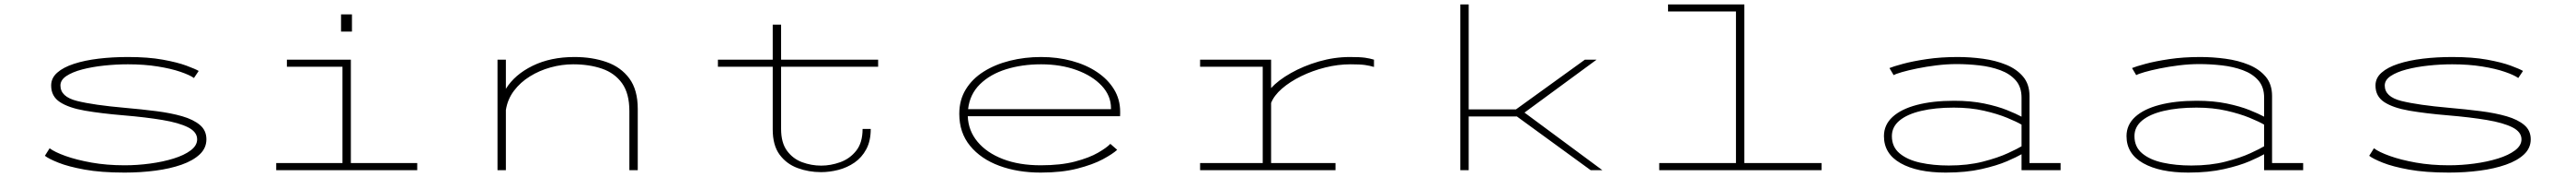

<svg xmlns="http://www.w3.org/2000/svg" viewBox="-20 -770 11680 801"><path d="M545 11Q438 11 363.8 -2.5Q289.5 -16 245 -33.8Q200.5 -51.5 183.5 -65L205 -99Q227.5 -82 277 -64.2Q326.5 -46.5 395.2 -34.2Q464 -22 545 -22Q602.5 -22 660.5 -29.8Q718.5 -37.5 767 -52.5Q815.5 -67.5 844.8 -89.5Q874 -111.5 874 -139.5Q874 -173 832.8 -193.8Q791.5 -214.5 716.8 -227Q642 -239.5 541 -248Q439 -256.5 365.2 -269.2Q291.5 -282 251.8 -308Q212 -334 212 -383Q212 -417 239.5 -441.2Q267 -465.5 315.5 -481.2Q364 -497 426.8 -504.5Q489.5 -512 560 -512Q652 -512 718.2 -500Q784.5 -488 825 -473Q865.5 -458 881 -449L859.5 -417Q840.5 -430.5 798.2 -445Q756 -459.5 695.2 -469.2Q634.5 -479 560 -479Q506 -479 452 -473.2Q398 -467.5 353 -455.8Q308 -444 281 -426Q254 -408 254 -383Q254 -332 329.2 -313.2Q404.5 -294.5 547 -282Q622 -275.5 688.8 -267Q755.5 -258.5 806.5 -243.8Q857.5 -229 886.8 -204.2Q916 -179.5 916 -139.5Q916 -100 885.8 -71.5Q855.5 -43 803.5 -24.8Q751.5 -6.5 684.8 2.2Q618 11 545 11Z M1526.5 -705H1576V-627H1526.5ZM1232.5 0V-32H1533V-468H1281V-500H1571V-32H1872V0Z M2236 0V-500H2274V-368Q2314 -432.5 2395.2 -472.2Q2476.5 -512 2585 -512Q2665.5 -512 2730.5 -489.2Q2795.5 -466.5 2833.8 -415Q2872 -363.5 2872 -277V0H2834V-267Q2834 -347 2800.8 -393.2Q2767.5 -439.5 2709.8 -459.2Q2652 -479 2579 -479Q2528 -479 2477 -465Q2426 -451 2382.8 -424.2Q2339.5 -397.5 2310.5 -359Q2281.5 -320.5 2274 -272V0Z M3484 -184.5V-468H3235.5V-500H3484V-658.5H3522V-500H3962V-468H3522V-186.5Q3522 -124 3548.8 -87.8Q3575.5 -51.5 3617.2 -36Q3659 -20.5 3704 -20.5Q3747 -20.5 3790.2 -36Q3833.5 -51.5 3862.5 -87.8Q3891.5 -124 3891.5 -186.5H3928.5Q3928.5 -132 3908.2 -94.5Q3888 -57 3854.8 -34.2Q3821.5 -11.5 3781.8 -1.2Q3742 9 3703 9Q3647 9 3596.8 -9.5Q3546.5 -28 3515.2 -70.2Q3484 -112.5 3484 -184.5Z M4699 11Q4595 11 4511.5 -19.8Q4428 -50.5 4379 -110Q4330 -169.5 4330 -255Q4330 -317.5 4359.5 -365.5Q4389 -413.5 4440.8 -446Q4492.5 -478.5 4559.5 -495.2Q4626.5 -512 4701 -512Q4775 -512 4840 -494.5Q4905 -477 4954.2 -444.2Q5003.5 -411.5 5031.5 -366Q5059.5 -320.5 5059.5 -264.5Q5059.5 -261 5059.5 -254.5Q5059.5 -248 5059 -244H4368.5Q4371 -178.5 4412.8 -128.5Q4454.5 -78.5 4528 -50.2Q4601.5 -22 4699 -22Q4790.5 -22 4855 -39Q4919.5 -56 4959 -78.8Q4998.5 -101.5 5015 -119L5046 -92Q5026 -73.5 4980.8 -49.2Q4935.5 -25 4865 -7Q4794.5 11 4699 11ZM4701 -479Q4614.5 -479 4542.2 -456.5Q4470 -434 4423.8 -388.8Q4377.5 -343.5 4370 -276H5018V-280Q5018 -337 4975.8 -382Q4933.5 -427 4861.8 -453Q4790 -479 4701 -479Z M5422 0V-32H5706V-468H5422V-500H5744V-371.5Q5776.5 -407 5833.5 -439.2Q5890.5 -471.5 5960.5 -491.8Q6030.5 -512 6101.5 -512Q6147.5 -512 6170 -508.8Q6192.5 -505.5 6210.5 -500V-467Q6192.5 -472.5 6170.2 -475.8Q6148 -479 6104 -479Q6047 -479 5989 -464.5Q5931 -450 5880 -425Q5829 -400 5793 -368.8Q5757 -337.5 5744 -304V-32H6036V0Z M6602 0V-750H6640V-275H6854.5L7167 -500H7220L6893 -260.5L7246 0H7193L6858.5 -243H6640V0Z M7504 0V-32H7852V-718H7544V-750H7890V-32H8240V0Z M8803 11Q8674 11 8598.5 -31.5Q8523 -74 8523 -154Q8523 -205 8562 -240.8Q8601 -276.5 8672.5 -295.2Q8744 -314 8841 -314Q8917.5 -314 8977.8 -301.5Q9038 -289 9080.5 -272Q9123 -255 9147 -242V-328Q9147 -376.5 9120.5 -406.5Q9094 -436.5 9050.2 -452.5Q9006.5 -468.5 8955 -474.2Q8903.5 -480 8853 -480Q8807.5 -480 8761 -474.2Q8714.5 -468.5 8674 -460.2Q8633.5 -452 8605 -443.8Q8576.5 -435.5 8567 -430L8548 -462Q8564.5 -469 8608.8 -481Q8653 -493 8717 -502.5Q8781 -512 8857 -512Q8914.5 -512 8972 -504.2Q9029.5 -496.5 9077.2 -477Q9125 -457.5 9154 -423.2Q9183 -389 9183 -336V-32H9324V0H9147V-72Q9126.5 -60 9080.8 -40.2Q9035 -20.5 8965.2 -4.8Q8895.5 11 8803 11ZM8817 -21Q8903.5 -21 8971.8 -38.5Q9040 -56 9085 -76.8Q9130 -97.5 9147 -108V-206Q9125 -219 9081.2 -237Q9037.5 -255 8976.2 -269Q8915 -283 8840 -283Q8755.5 -283 8692.2 -268.2Q8629 -253.5 8594 -224.8Q8559 -196 8559 -154Q8559 -105 8594.2 -75.8Q8629.5 -46.5 8688 -33.8Q8746.5 -21 8817 -21Z M9903 11Q9774 11 9698.5 -31.5Q9623 -74 9623 -154Q9623 -205 9662 -240.8Q9701 -276.5 9772.5 -295.2Q9844 -314 9941 -314Q10017.5 -314 10077.8 -301.5Q10138 -289 10180.5 -272Q10223 -255 10247 -242V-328Q10247 -376.5 10220.5 -406.5Q10194 -436.5 10150.2 -452.5Q10106.5 -468.5 10055 -474.2Q10003.5 -480 9953 -480Q9907.5 -480 9861 -474.2Q9814.5 -468.5 9774 -460.2Q9733.5 -452 9705 -443.8Q9676.5 -435.5 9667 -430L9648 -462Q9664.5 -469 9708.8 -481Q9753 -493 9817 -502.5Q9881 -512 9957 -512Q10014.5 -512 10072 -504.2Q10129.5 -496.5 10177.2 -477Q10225 -457.5 10254 -423.2Q10283 -389 10283 -336V-32H10424V0H10247V-72Q10226.5 -60 10180.8 -40.2Q10135 -20.5 10065.2 -4.8Q9995.5 11 9903 11ZM9917 -21Q10003.5 -21 10071.8 -38.5Q10140 -56 10185 -76.8Q10230 -97.5 10247 -108V-206Q10225 -219 10181.2 -237Q10137.5 -255 10076.2 -269Q10015 -283 9940 -283Q9855.5 -283 9792.2 -268.2Q9729 -253.5 9694 -224.8Q9659 -196 9659 -154Q9659 -105 9694.2 -75.8Q9729.5 -46.5 9788 -33.8Q9846.5 -21 9917 -21Z M11085 11Q10978 11 10903.8 -2.5Q10829.5 -16 10785 -33.8Q10740.5 -51.5 10723.5 -65L10745 -99Q10767.5 -82 10817 -64.2Q10866.5 -46.5 10935.2 -34.2Q11004 -22 11085 -22Q11142.5 -22 11200.5 -29.8Q11258.5 -37.5 11307 -52.5Q11355.5 -67.5 11384.8 -89.5Q11414 -111.5 11414 -139.5Q11414 -173 11372.8 -193.8Q11331.5 -214.5 11256.8 -227Q11182 -239.5 11081 -248Q10979 -256.5 10905.2 -269.2Q10831.5 -282 10791.8 -308Q10752 -334 10752 -383Q10752 -417 10779.5 -441.2Q10807 -465.5 10855.5 -481.2Q10904 -497 10966.8 -504.5Q11029.5 -512 11100 -512Q11192 -512 11258.2 -500Q11324.5 -488 11365 -473Q11405.5 -458 11421 -449L11399.5 -417Q11380.5 -430.5 11338.2 -445Q11296 -459.5 11235.2 -469.2Q11174.5 -479 11100 -479Q11046 -479 10992 -473.2Q10938 -467.5 10893 -455.8Q10848 -444 10821 -426Q10794 -408 10794 -383Q10794 -332 10869.2 -313.2Q10944.5 -294.5 11087 -282Q11162 -275.5 11228.8 -267Q11295.5 -258.5 11346.5 -243.8Q11397.5 -229 11426.8 -204.2Q11456 -179.5 11456 -139.5Q11456 -100 11425.8 -71.5Q11395.5 -43 11343.5 -24.8Q11291.5 -6.5 11224.8 2.2Q11158 11 11085 11Z"/></svg>

Font: Trispace Expanded Thin
Style: Regular
Weight: 100
Width: 7
Designer: Tyler Finck
Foundry: Etcetera Type Company
Version: Version 1.210; ttfautohint (v1.8.3)